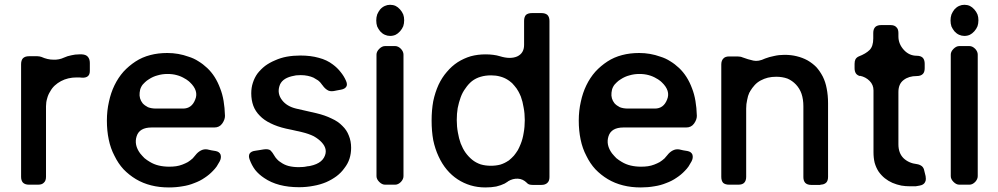

<svg xmlns="http://www.w3.org/2000/svg" viewBox="-20 -782 4228 813"><path d="M102.5 -543.9Q85.9 -543.9 77.1 -535.2Q69.3 -526.4 69.3 -509.8Q69.3 -351.6 69.3 -33.2Q69.3 -17.6 77.1 -8.8Q85.9 0 102.5 0Q115.2 0 141.6 0Q158.2 0 166 -8.8Q174.8 -16.6 174.8 -33.2Q174.8 -132.8 174.8 -332Q174.8 -349.6 179.7 -365.2Q183.6 -380.9 192.4 -394.5Q200.2 -409.2 211.9 -419.9Q223.6 -430.7 238.3 -438.5Q252.9 -446.3 269.5 -450.2Q286.1 -454.1 304.7 -454.1Q310.5 -454.1 316.4 -454.1Q321.3 -454.1 327.1 -453.1Q342.8 -452.1 351.6 -459Q360.4 -465.8 360.4 -481.4Q360.4 -493.2 360.4 -515.6Q360.4 -532.2 351.6 -542Q343.8 -550.8 327.1 -551.8Q324.2 -551.8 321.3 -551.8Q318.4 -551.8 315.4 -551.8Q297.9 -551.8 282.2 -547.9Q265.6 -544.9 251 -538.1Q230.5 -528.3 206.1 -529.3Q181.6 -529.3 155.3 -541Q151.4 -542 147.5 -543Q143.6 -543.9 138.7 -543.9Q138.7 -543.9 137.7 -543.9Q128.9 -543.9 120.1 -543.9Q111.3 -543.9 102.5 -543.9Z M887.7 -242.2Q909.2 -242.2 920.9 -258.8Q932.6 -275.4 932.6 -291Q932.6 -292 932.6 -292Q931.6 -326.2 926.8 -354.5Q921.9 -383.8 912.1 -408.2Q902.3 -434.6 888.7 -456.1Q875 -477.5 857.4 -494.1Q839.8 -510.7 820.3 -522.5Q800.8 -535.2 778.3 -542Q756.8 -549.8 734.4 -553.7Q711.9 -557.6 688.5 -557.6Q649.4 -557.6 616.2 -548.8Q582 -540 553.7 -521.5Q525.4 -502.9 502.9 -478.5Q480.5 -453.1 464.8 -420.9Q449.2 -388.7 441.4 -351.6Q432.6 -313.5 432.6 -271.5Q432.6 -228.5 440.4 -191.4Q448.2 -153.3 464.8 -122.1Q480.5 -89.8 502.9 -65.4Q526.4 -41 555.7 -23.4Q585 -5.9 620.1 2.9Q654.3 11.7 695.3 11.7Q725.6 11.7 752.9 6.8Q779.3 2.9 802.7 -6.8Q827.1 -15.6 846.7 -29.3Q866.2 -42 881.8 -58.6Q890.6 -67.4 897.5 -77.1Q904.3 -87.9 910.2 -98.6Q918 -113.3 914.1 -127Q909.2 -139.6 892.6 -142.6Q883.8 -144.5 875 -145.5Q865.2 -147.5 857.4 -149.4Q842.8 -151.4 830.1 -144.5Q817.4 -137.7 807.6 -125Q804.7 -121.1 801.8 -118.2Q798.8 -114.3 795.9 -111.3Q786.1 -102.5 775.4 -95.7Q764.6 -89.8 752 -85Q739.3 -80.1 725.6 -78.1Q711.9 -76.2 696.3 -76.2Q672.9 -76.2 652.3 -81.1Q631.8 -85.9 614.3 -96.7Q602.5 -103.5 591.8 -112.3Q582 -122.1 573.2 -132.8Q546.9 -168.9 558.6 -205.1Q570.3 -242.2 622.1 -242.2Q622.1 -242.2 623 -242.2Q689.5 -242.2 754.9 -242.2Q821.3 -242.2 887.7 -242.2ZM610.4 -446.3Q627.9 -458 647.5 -462.9Q667 -468.8 689.5 -468.8Q710.9 -468.8 728.5 -463.9Q747.1 -459 762.7 -449.2Q768.6 -446.3 773.4 -442.4Q779.3 -438.5 784.2 -433.6Q822.3 -397.5 806.6 -360.4Q792 -322.3 754.9 -322.3Q716.8 -322.3 640.6 -322.3Q621.1 -322.3 606.4 -328.1Q592.8 -335 584 -344.7Q568.4 -364.3 571.3 -389.6Q573.2 -416 593.8 -433.6Q593.8 -433.6 593.8 -433.6Q597.7 -437.5 601.6 -440.4Q605.5 -443.4 610.4 -446.3Z M1261.7 -75.2Q1332 -80.1 1351.6 -114.3Q1371.1 -148.4 1341.8 -179.7Q1329.1 -193.4 1308.6 -205.1Q1287.1 -215.8 1257.8 -222.7Q1238.3 -226.6 1214.8 -232.4Q1191.4 -237.3 1191.4 -237.3Q1153.3 -246.1 1126 -259.8Q1097.7 -273.4 1080.1 -292Q1061.5 -310.5 1052.7 -334Q1043.9 -358.4 1043.9 -386.7Q1043.9 -411.1 1050.8 -431.6Q1057.6 -453.1 1070.3 -470.7Q1084 -488.3 1102.5 -502.9Q1121.1 -516.6 1144.5 -526.4Q1168 -537.1 1194.3 -542Q1221.7 -546.9 1252 -546.9Q1295.9 -546.9 1330.1 -537.1Q1364.3 -528.3 1389.6 -508.8Q1408.2 -495.1 1421.9 -477.5Q1436.5 -460 1445.3 -439.5Q1452.1 -423.8 1446.3 -415Q1440.4 -405.3 1423.8 -402.3Q1416 -401.4 1408.2 -399.4Q1400.4 -398.4 1393.6 -396.5Q1376 -393.6 1365.2 -401.4Q1354.5 -408.2 1345.7 -420.9Q1344.7 -421.9 1343.8 -422.9Q1342.8 -424.8 1341.8 -425.8Q1335.9 -434.6 1327.1 -441.4Q1318.4 -447.3 1307.6 -453.1Q1296.9 -458 1283.2 -460.9Q1269.5 -463.9 1252.9 -463.9Q1243.2 -463.9 1233.4 -462.9Q1223.6 -460.9 1214.8 -459Q1171.9 -448.2 1163.1 -417Q1153.3 -384.8 1174.8 -357.4Q1184.6 -344.7 1199.2 -335.9Q1213.9 -327.1 1233.4 -322.3Q1261.7 -315.4 1319.3 -302.7Q1356.4 -293.9 1383.8 -280.3Q1412.1 -267.6 1429.7 -249Q1448.2 -231.4 1457 -208Q1466.8 -184.6 1466.8 -156.2Q1466.8 -131.8 1460 -110.4Q1453.1 -88.9 1438.5 -70.3Q1424.8 -50.8 1405.3 -36.1Q1385.7 -21.5 1361.3 -10.7Q1335.9 0 1307.6 4.9Q1278.3 10.7 1246.1 10.7Q1201.2 10.7 1164.1 1Q1127 -8.8 1098.6 -28.3Q1076.2 -43 1060.5 -62.5Q1045.9 -82 1037.1 -106.4Q1034.2 -114.3 1034.2 -120.1Q1034.2 -127 1037.1 -131.8Q1043.9 -141.6 1060.5 -143.6Q1069.3 -145.5 1079.1 -146.5Q1087.9 -147.5 1096.7 -149.4Q1117.2 -152.3 1126 -144.5Q1133.8 -136.7 1141.6 -123Q1146.5 -114.3 1153.3 -107.4Q1160.2 -99.6 1168.9 -94.7Q1183.6 -84 1202.1 -79.1Q1221.7 -74.2 1245.1 -74.2Q1256.8 -74.2 1267.6 -75.2Q1278.3 -76.2 1288.1 -79.1Q1279.3 -77.1 1261.7 -75.2Z M1589.8 -742.2Q1582 -732.4 1577.1 -720.7Q1573.2 -709 1573.2 -695.3Q1573.2 -681.6 1577.1 -669.9Q1582 -659.2 1589.8 -649.4Q1598.6 -639.6 1609.4 -634.8Q1620.1 -629.9 1631.8 -629.9Q1644.5 -629.9 1655.3 -634.8Q1665 -639.6 1673.8 -649.4Q1682.6 -659.2 1687.5 -670.9Q1691.4 -682.6 1691.4 -696.3Q1691.4 -710 1687.5 -720.7Q1682.6 -732.4 1673.8 -742.2Q1665 -752 1655.3 -756.8Q1644.5 -761.7 1631.8 -761.7Q1620.1 -761.7 1609.4 -756.8Q1598.6 -752 1589.8 -742.2ZM1574.2 -550.8Q1574.2 -563.5 1585.9 -575.2Q1597.7 -586.9 1610.4 -586.9Q1621.1 -586.9 1631.8 -586.9Q1642.6 -586.9 1653.3 -586.9Q1666 -586.9 1677.7 -575.2Q1688.5 -563.5 1688.5 -550.8Q1688.5 -421.9 1688.5 -293Q1688.5 -164.1 1688.5 -36.1Q1688.5 -23.4 1677.7 -11.7Q1666 0 1653.3 0Q1642.6 0 1631.8 0Q1621.1 0 1610.4 0Q1597.7 0 1585.9 -11.7Q1574.2 -23.4 1574.2 -36.1Q1574.2 -164.1 1574.2 -293Q1574.2 -421.9 1574.2 -550.8Z M2232.4 -726.6Q2215.8 -726.6 2207 -718.8Q2199.2 -710 2199.2 -693.4Q2199.2 -659.2 2199.2 -591.8Q2199.2 -556.6 2169.9 -543Q2140.6 -530.3 2096.7 -543.9Q2084 -547.9 2068.4 -549.8Q2053.7 -551.8 2036.1 -551.8Q2002.9 -551.8 1973.6 -543.9Q1944.3 -535.2 1918 -518.6Q1892.6 -502 1872.1 -477.5Q1851.6 -454.1 1836.9 -422.9Q1822.3 -390.6 1814.5 -353.5Q1807.6 -315.4 1807.6 -271.5Q1807.6 -226.6 1814.5 -188.5Q1822.3 -151.4 1836.9 -120.1Q1851.6 -87.9 1872.1 -63.5Q1892.6 -39.1 1918 -22.5Q1943.4 -5.9 1972.7 2.9Q2002 11.7 2035.2 11.7Q2060.5 11.7 2081.1 7.8Q2101.6 2.9 2117.2 -4.9Q2121.1 -7.8 2125 -9.8Q2128.9 -11.7 2131.8 -14.6Q2151.4 -26.4 2172.9 -25.4Q2194.3 -24.4 2210.9 -7.8Q2214.8 -2.9 2220.7 -1Q2227.5 1 2235.4 1Q2248 1 2272.5 1Q2289.1 1 2297.9 -7.8Q2306.6 -15.6 2306.6 -32.2Q2306.6 -252.9 2306.6 -693.4Q2306.6 -710 2297.9 -718.8Q2289.1 -726.6 2272.5 -726.6Q2272.5 -726.6 2271.5 -726.6Q2261.7 -726.6 2252 -726.6Q2242.2 -726.6 2232.4 -726.6ZM2172.9 -146.5Q2165 -133.8 2156.2 -123Q2146.5 -112.3 2135.7 -103.5Q2135.7 -103.5 2134.8 -102.5Q2133.8 -102.5 2132.8 -101.6Q2117.2 -90.8 2098.6 -85Q2080.1 -80.1 2058.6 -80.1Q2035.2 -80.1 2015.6 -85.9Q1995.1 -92.8 1979.5 -105.5Q1963.9 -118.2 1951.2 -135.7Q1939.5 -152.3 1930.7 -174.8Q1922.9 -196.3 1918.9 -220.7Q1914.1 -246.1 1914.1 -273.4Q1914.1 -300.8 1918 -324.2Q1922.9 -348.6 1930.7 -370.1Q1938.5 -391.6 1951.2 -408.2Q1962.9 -425.8 1978.5 -438.5Q1995.1 -451.2 2015.6 -457Q2035.2 -462.9 2059.6 -462.9Q2080.1 -462.9 2097.7 -458Q2116.2 -453.1 2130.9 -443.4Q2131.8 -442.4 2133.8 -441.4Q2135.7 -440.4 2136.7 -439.5Q2149.4 -430.7 2158.2 -418.9Q2168 -408.2 2175.8 -393.6Q2177.7 -388.7 2180.7 -383.8Q2183.6 -377.9 2185.5 -373Q2193.4 -351.6 2197.3 -326.2Q2202.1 -301.8 2202.1 -273.4Q2202.1 -244.1 2197.3 -218.8Q2193.4 -193.4 2184.6 -171.9Q2184.6 -171.9 2184.6 -171.9Q2181.6 -165 2178.7 -158.2Q2175.8 -152.3 2172.9 -146.5Z M2885.7 -242.2Q2907.2 -242.2 2918.9 -258.8Q2930.7 -275.4 2930.7 -291Q2930.7 -292 2930.7 -292Q2929.7 -326.2 2924.8 -354.5Q2919.9 -383.8 2910.2 -408.2Q2900.4 -434.6 2886.7 -456.1Q2873 -477.5 2855.5 -494.1Q2837.9 -510.7 2818.4 -522.5Q2798.8 -535.2 2776.4 -542Q2754.9 -549.8 2732.4 -553.7Q2710 -557.6 2686.5 -557.6Q2647.5 -557.6 2614.3 -548.8Q2580.1 -540 2551.8 -521.5Q2523.4 -502.9 2501 -478.5Q2478.5 -453.1 2462.9 -420.9Q2447.3 -388.7 2439.5 -351.6Q2430.7 -313.5 2430.7 -271.5Q2430.7 -228.5 2438.5 -191.4Q2446.3 -153.3 2462.9 -122.1Q2478.5 -89.8 2501 -65.4Q2524.4 -41 2553.7 -23.4Q2583 -5.9 2618.2 2.9Q2652.3 11.7 2693.4 11.7Q2723.6 11.7 2751 6.8Q2777.3 2.9 2800.8 -6.8Q2825.2 -15.6 2844.7 -29.3Q2864.3 -42 2879.9 -58.6Q2888.7 -67.4 2895.5 -77.1Q2902.3 -87.9 2908.2 -98.6Q2916 -113.3 2912.1 -127Q2907.2 -139.6 2890.6 -142.6Q2881.8 -144.5 2873 -145.5Q2863.3 -147.5 2855.5 -149.4Q2840.8 -151.4 2828.1 -144.5Q2815.4 -137.7 2805.7 -125Q2802.7 -121.1 2799.8 -118.2Q2796.9 -114.3 2793.9 -111.3Q2784.2 -102.5 2773.4 -95.7Q2762.7 -89.8 2750 -85Q2737.3 -80.1 2723.6 -78.1Q2710 -76.2 2694.3 -76.2Q2670.9 -76.2 2650.4 -81.1Q2629.9 -85.9 2612.3 -96.7Q2600.6 -103.5 2589.8 -112.3Q2580.1 -122.1 2571.3 -132.8Q2544.9 -168.9 2556.6 -205.1Q2568.4 -242.2 2620.1 -242.2Q2620.1 -242.2 2621.1 -242.2Q2687.5 -242.2 2752.9 -242.2Q2819.3 -242.2 2885.7 -242.2ZM2608.4 -446.3Q2626 -458 2645.5 -462.9Q2665 -468.8 2687.5 -468.8Q2709 -468.8 2726.6 -463.9Q2745.1 -459 2760.7 -449.2Q2766.6 -446.3 2771.5 -442.4Q2777.3 -438.5 2782.2 -433.6Q2820.3 -397.5 2804.7 -360.4Q2790 -322.3 2752.9 -322.3Q2714.8 -322.3 2638.7 -322.3Q2619.1 -322.3 2604.5 -328.1Q2590.8 -335 2582 -344.7Q2566.4 -364.3 2569.3 -389.6Q2571.3 -416 2591.8 -433.6Q2591.8 -433.6 2591.8 -433.6Q2595.7 -437.5 2599.6 -440.4Q2603.5 -443.4 2608.4 -446.3Z M3486.3 -33.2Q3486.3 -137.7 3486.3 -344.7Q3486.3 -378.9 3480.5 -407.2Q3475.6 -434.6 3463.9 -458Q3452.1 -480.5 3436.5 -498Q3419.9 -514.6 3399.4 -526.4Q3377.9 -538.1 3353.5 -543.9Q3330.1 -549.8 3301.8 -549.8Q3278.3 -549.8 3257.8 -544.9Q3237.3 -541 3219.7 -534.2Q3191.4 -520.5 3169.9 -525.4Q3147.5 -530.3 3124 -539.1Q3120.1 -541 3114.3 -542Q3108.4 -543 3102.5 -543Q3090.8 -543 3067.4 -543Q3050.8 -543 3043 -534.2Q3034.2 -525.4 3034.2 -508.8Q3034.2 -350.6 3034.2 -33.2Q3034.2 -16.6 3042 -7.8Q3050.8 0 3067.4 0Q3080.1 0 3106.4 0Q3123 0 3130.9 -7.8Q3139.6 -16.6 3139.6 -33.2Q3139.6 -128.9 3139.6 -322.3Q3139.6 -341.8 3143.6 -358.4Q3146.5 -376 3153.3 -390.6Q3154.3 -391.6 3155.3 -392.6Q3156.2 -394.5 3156.2 -395.5Q3165 -410.2 3175.8 -421.9Q3186.5 -433.6 3201.2 -441.4Q3215.8 -449.2 3231.4 -453.1Q3248 -457 3266.6 -457Q3293 -457 3314.5 -449.2Q3335 -440.4 3350.6 -423.8Q3366.2 -407.2 3374 -384.8Q3381.8 -361.3 3381.8 -332Q3381.8 -232.4 3381.8 -32.2Q3381.8 -16.6 3389.6 -7.8Q3398.4 1 3415 1Q3427.7 1 3454.1 1Q3454.1 0 3453.1 0Q3469.7 0 3478.5 -8.8Q3486.3 -16.6 3486.3 -33.2Z M3678.7 -399.4Q3678.7 -312.5 3678.7 -137.7Q3678.7 -113.3 3683.6 -92.8Q3689.5 -72.3 3700.2 -55.7Q3711.9 -39.1 3726.6 -27.3Q3741.2 -15.6 3758.8 -7.8Q3777.3 0 3796.9 3.9Q3814.5 6.8 3833 6.8Q3835 6.8 3837.9 6.8Q3847.7 6.8 3857.4 6.8Q3866.2 5.9 3874 3.9Q3890.6 1 3896.5 -9.8Q3900.4 -15.6 3900.4 -24.4Q3900.4 -30.3 3899.4 -36.1Q3897.5 -42 3896.5 -47.9Q3895.5 -53.7 3893.6 -59.6Q3891.6 -71.3 3883.8 -78.1Q3875 -85 3863.3 -86.9Q3828.1 -90.8 3805.7 -112.3Q3784.2 -133.8 3784.2 -170.9Q3784.2 -244.1 3784.2 -392.6Q3784.2 -426.8 3806.6 -443.4Q3828.1 -460 3862.3 -460Q3878.9 -460 3887.7 -468.8Q3895.5 -476.6 3895.5 -493.2Q3895.5 -500 3895.5 -511.7Q3895.5 -528.3 3887.7 -537.1Q3878.9 -545.9 3862.3 -545.9Q3830.1 -545.9 3807.6 -570.3Q3784.2 -595.7 3784.2 -627.9Q3784.2 -632.8 3784.2 -642.6Q3784.2 -659.2 3775.4 -667Q3767.6 -675.8 3751 -675.8Q3737.3 -675.8 3710.9 -675.8Q3695.3 -675.8 3686.5 -668Q3677.7 -659.2 3677.7 -642.6Q3677.7 -634.8 3677.7 -619.1Q3677.7 -585.9 3662.1 -570.3Q3646.5 -554.7 3616.2 -543Q3607.4 -539.1 3602.5 -531.2Q3598.6 -523.4 3598.6 -511.7Q3598.6 -504.9 3598.6 -493.2Q3598.6 -479.5 3604.5 -470.7Q3610.4 -462.9 3621.1 -460Q3621.1 -460.9 3622.1 -460.9Q3645.5 -456.1 3662.1 -439.5Q3678.7 -422.9 3678.7 -399.4Z M4021.5 -742.2Q4013.7 -732.4 4008.8 -720.7Q4004.9 -709 4004.9 -695.3Q4004.9 -681.6 4008.8 -669.9Q4013.7 -659.2 4021.5 -649.4Q4030.3 -639.6 4041 -634.8Q4051.8 -629.9 4063.5 -629.9Q4076.2 -629.9 4086.9 -634.8Q4096.7 -639.6 4105.5 -649.4Q4114.3 -659.2 4119.1 -670.9Q4123 -682.6 4123 -696.3Q4123 -710 4119.1 -720.7Q4114.3 -732.4 4105.5 -742.2Q4096.7 -752 4086.9 -756.8Q4076.2 -761.7 4063.5 -761.7Q4051.8 -761.7 4041 -756.8Q4030.3 -752 4021.5 -742.2ZM4005.9 -550.8Q4005.9 -563.5 4017.6 -575.2Q4029.3 -586.9 4042 -586.9Q4052.7 -586.9 4063.5 -586.9Q4074.2 -586.9 4085 -586.9Q4097.7 -586.9 4109.4 -575.2Q4120.1 -563.5 4120.1 -550.8Q4120.1 -421.9 4120.1 -293Q4120.1 -164.1 4120.1 -36.1Q4120.1 -23.4 4109.4 -11.7Q4097.7 0 4085 0Q4074.2 0 4063.5 0Q4052.7 0 4042 0Q4029.3 0 4017.6 -11.7Q4005.9 -23.4 4005.9 -36.1Q4005.9 -164.1 4005.9 -293Q4005.9 -421.9 4005.9 -550.8Z"/></svg>

Font: DeepSea
Style: Medium
Weight: 500
Designer: Stem
Version: Version 3.019;git-0a5106e0b